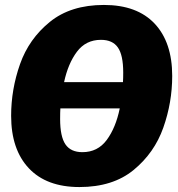

<svg xmlns="http://www.w3.org/2000/svg" viewBox="-20 -736 718 776"><path d="M676 -429Q676 -322 640 -220Q604 -118 520 -49Q436 20 301 20Q168 20 96.5 -56Q25 -132 25 -268Q25 -375 61 -477Q97 -579 181.5 -647.5Q266 -716 400 -716Q534 -716 605 -640.5Q676 -565 676 -429ZM239 -404H477Q478 -418 478 -443Q478 -513 456.5 -544Q435 -575 388 -575Q327 -575 291 -527Q255 -479 239 -404ZM464 -298H224Q223 -282 223 -255Q223 -184 244.5 -152.5Q266 -121 313 -121Q375 -121 411.5 -170.5Q448 -220 464 -298Z"/></svg>

Font: FiraGO Heavy
Style: Italic
Weight: 900
Italic angle: -8°
Designer: bBox Type GmbH
Foundry: bBox Type GmbH
Version: Version 1.001